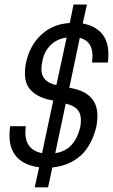

<svg xmlns="http://www.w3.org/2000/svg" viewBox="-20 -761 496 840"><path d="M382.8 -487.3Q384.8 -512.7 384.8 -515.6Q384.8 -581.1 329.1 -595.7L283.2 -377L293.9 -375Q406.2 -353.5 406.2 -253.9Q406.2 -228.5 401.4 -206.1Q381.8 -126 334 -81.1Q284.2 -36.1 209 -28.3L190.4 58.6H131.8L151.4 -29.3Q88.9 -37.1 55.7 -71.3Q21.5 -107.4 21.5 -167Q21.5 -187.5 24.4 -209H92.8Q90.8 -183.6 90.8 -181.6Q90.8 -105.5 164.1 -90.8L212.9 -321.3L201.2 -323.2Q146.5 -335 118.2 -363.3Q88.9 -390.6 88.9 -440.4Q88.9 -463.9 93.8 -486.3Q111.3 -565.4 162.1 -610.4Q211.9 -656.2 285.2 -660.2L301.8 -741.2H360.4L341.8 -658.2Q393.6 -649.4 423.8 -616.2Q454.1 -583 454.1 -523.4Q454.1 -504.9 452.1 -487.3ZM267.6 -307.6 221.7 -90.8Q265.6 -97.7 292 -126Q318.4 -154.3 330.1 -201.2Q334 -215.8 334 -235.4Q334 -265.6 318.4 -282.2Q301.8 -299.8 267.6 -307.6ZM226.6 -388.7 271.5 -596.7Q228.5 -590.8 201.2 -563.5Q171.9 -534.2 165 -491.2Q161.1 -471.7 161.1 -460.9Q159.2 -403.3 226.6 -388.7Z"/></svg>

Font: Dinish
Style: Italic
Weight: 400
Italic angle: -12°
Designer: Bert Driehuis
Foundry: Playbeing
Version: Version 3.002; git-62d0f29-release